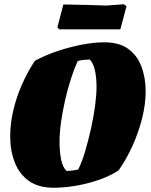

<svg xmlns="http://www.w3.org/2000/svg" viewBox="-20 -871 711 903"><path d="M232 12Q161 12 116 -20Q71 -52 49.5 -107Q28 -162 28 -230Q28 -289 42.5 -351.5Q57 -414 83.5 -474Q110 -534 144 -585Q190 -610 247 -629.5Q304 -649 362.5 -660.5Q421 -672 471 -672Q540 -672 582.5 -641.5Q625 -611 645 -558.5Q665 -506 665 -441Q665 -381 648.5 -315Q632 -249 603.5 -186Q575 -123 538 -70Q501 -45 449 -26.5Q397 -8 340.5 2Q284 12 232 12ZM293 -67Q299 -67 311 -68Q323 -69 334.5 -71Q346 -73 348 -74Q365 -108 380 -158Q395 -208 407.5 -264Q420 -320 427 -372Q434 -424 434 -462Q434 -506 426.5 -540Q419 -574 402 -591Q392 -591 373.5 -589.5Q355 -588 345 -583Q329 -548 313.5 -500Q298 -452 286 -399Q274 -346 267 -296Q260 -246 260 -207Q260 -160 267 -123Q274 -86 293 -67ZM258 -733 250 -743 278 -850Q329 -849 380 -848Q431 -847 482 -845L562 -851L575 -842L546 -733Z"/></svg>

Font: Labrada Black
Style: Italic
Weight: 900
Italic angle: -7°
Designer: Mercedes Jáuregui
Foundry: Omnibus-Type Team
Version: Version 1.000; ttfautohint (v1.8.4.7-5d5b)